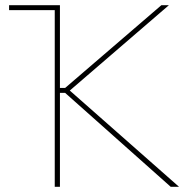

<svg xmlns="http://www.w3.org/2000/svg" viewBox="-20 -720 725 740"><path d="M191 0H211V-362H231L638 0H670L249 -371L631 -700H602L231 -381H211V-700H15V-681H191Z"/></svg>

Font: Fixel Variable
Style: Regular
Weight: 100
Width: 3
Designer: AlfaBravo + MacPaw
Foundry: Kyrylo Tkachov, Marchela Mozhyna, Serhii Makarenko, Maria Weinstein, Zakhar Kryvoshyya
Version: Version 1.211